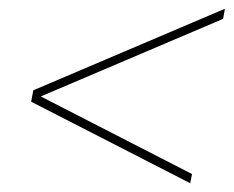

<svg xmlns="http://www.w3.org/2000/svg" viewBox="-20 -547 533 438"><path d="M493 -527 489 -504 73 -327 418 -150 414 -129 51 -315 56 -341Z"/></svg>

Font: TypoPRO Montserrat Alternates
Style: Italic
Weight: 250
Italic angle: -11.3°
Designer: Julieta Ulanovsky
Foundry: Julieta Ulanovsky
Version: Version 6.001